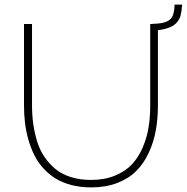

<svg xmlns="http://www.w3.org/2000/svg" viewBox="-20 -815 817 840"><path d="M744.1 -794.9H776.9Q774.4 -762.7 770 -746.6Q765.6 -730.5 752 -714.8Q728 -689.5 670.9 -683.1V-354Q670.9 -295.4 661.6 -244.1Q652.3 -192.9 630.6 -146.2Q608.9 -99.6 575.9 -66.7Q543 -33.7 492.7 -14.4Q442.4 4.9 378.9 4.9Q332 4.9 292 -5.6Q252 -16.1 222.2 -34.7Q192.4 -53.2 168.7 -79.8Q145 -106.4 129.6 -137.5Q114.3 -168.5 104 -204.6Q93.8 -240.7 89.4 -277.6Q85 -314.5 85 -354V-710H120.1V-354Q120.1 -311 125.5 -272.7Q130.9 -234.4 142.3 -196.8Q153.8 -159.2 174.1 -129.2Q194.3 -99.1 221.9 -76.2Q249.5 -53.2 289.3 -40.5Q329.1 -27.8 377.9 -27.8Q437 -27.8 482.9 -46.6Q528.8 -65.4 557.4 -96.2Q585.9 -127 604.5 -170.2Q623 -213.4 630.1 -258.3Q637.2 -303.2 637.2 -354V-710H647V-710.9Q708 -710.9 728 -733.9Q742.7 -751 744.1 -794.9Z"/></svg>

Font: Rawline ExtraLight
Style: Regular
Weight: 275
Designer: Matt McInerney, Pablo Impallari, Rodrigo Fuenzalida
Foundry: Matt McInerney, Pablo Impallari, Rodrigo Fuenzalida
Version: Version 4.020;PS 004.020;hotconv 1.0.88;makeotf.lib2.5.64775